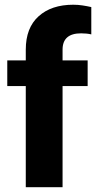

<svg xmlns="http://www.w3.org/2000/svg" viewBox="-20 -780 400 800"><path d="M240.7 0H87.4V-421.4H10.3V-528.3H87.4V-573.2Q87.4 -664.1 140.9 -712.2Q194.3 -760.3 285.2 -760.3Q305.7 -760.3 324.5 -757.3Q343.3 -754.4 360.4 -750.5V-636.7Q342.3 -641.1 317.9 -641.1Q240.7 -641.1 240.7 -573.2V-528.3H345.2V-421.4H240.7Z"/></svg>

Font: Vazirmatn UI FD ExtraBold
Style: Regular
Weight: 800
Designer: Saber Rastikerdar
Foundry: Saber Rastikerdar
Version: Version 33.003